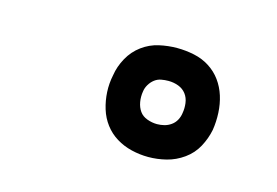

<svg xmlns="http://www.w3.org/2000/svg" viewBox="-47 -873 595 412"><g transform="rotate(15 250.0 -667.0)"><path d="M304 -546Q285 -546 266.5 -550.5Q248 -555 232.5 -564.5Q217 -574 206 -588.5Q195 -603 189.5 -621Q184 -639 183 -658Q182 -677 186 -696Q189 -716 199.5 -735Q210 -754 227 -766.5Q244 -779 264 -783.5Q284 -788 304 -788Q323 -788 342 -784Q361 -780 376.5 -770Q392 -760 402.5 -745.5Q413 -731 418.5 -713.5Q424 -696 425 -676.5Q426 -657 423 -638Q419 -618 409 -599.5Q399 -581 381.5 -568.5Q364 -556 344 -551Q324 -546 304 -546ZM304 -619Q312 -619 320 -621Q328 -623 335 -628Q342 -633 346 -640.5Q350 -648 351 -656Q353 -667 351.5 -678.5Q350 -690 343.5 -698.5Q337 -707 326.5 -711Q316 -715 304 -715Q296 -715 288 -713.5Q280 -712 273.5 -707Q267 -702 262.5 -694.5Q258 -687 257 -679Q255 -667 257 -655.5Q259 -644 265 -635.5Q271 -627 282 -623Q293 -619 304 -619Z"/></g></svg>

Font: Iosevka Slab Semibold Oblique
Style: Regular
Weight: 600
Italic angle: -9°
Monospace: yes
Designer: Belleve Invis
Foundry: Belleve Invis
Version: Version 11.1.1; ttfautohint (v1.8.3)